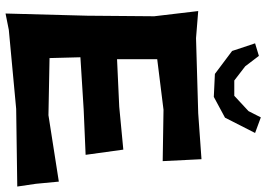

<svg xmlns="http://www.w3.org/2000/svg" viewBox="-153 -768 952 686"><g transform="rotate(90 323.0 -425.0)"><path d="M179.7 -874 134.8 -860.4 162.1 -778.3 244.1 -716.8 326.2 -712.9 400.4 -752.9 455.1 -860.4 399.4 -880.9 377 -836.9 322.3 -786.1H267.6L216.8 -825.2ZM116.2 -649.4 19.5 -657.2 38.1 -500 36.1 -260.7 28.3 31.2 86.9 19.5 369.1 -6.8 646.5 -10.7 636.7 -77.1 628.9 -159.2 391.6 -122.1 187.5 -126 184.6 -236.3 372.1 -248 533.2 -254.9 514.6 -389.6 361.3 -375 191.4 -367.2V-510.7L372.1 -533.2L555.7 -530.3L548.8 -668.9L384.8 -657.2Z"/></g></svg>

Font: MaokenAssortedSans-TC
Style: Regular
Weight: 500
Version: Version 0.83